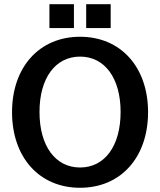

<svg xmlns="http://www.w3.org/2000/svg" viewBox="-20 -875 758 909"><path d="M359 14C552 14 681 -130 681 -344C681 -557 552 -701 359 -701C166 -701 37 -557 37 -344C37 -130 166 14 359 14ZM359 -82C242 -82 167 -184 167 -345C167 -505 242 -607 359 -607C476 -607 551 -505 551 -345C551 -184 476 -82 359 -82ZM388 -742H504V-855H388ZM214 -742H330V-855H214Z"/></svg>

Font: Ronzino Medium
Style: Regular
Weight: 500
Designer: Nunzio Mazzaferro
Foundry: Collletttivo
Version: Version 1.000;Glyphs 3.3 (3337)